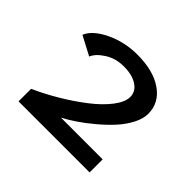

<svg xmlns="http://www.w3.org/2000/svg" viewBox="-153 -931 1157 1157"><g transform="rotate(45 425.0 -353.0)"><path d="M724.5 -499.5Q724.5 -457 698.8 -408Q673 -359 633.5 -316.2Q594 -273.5 544.8 -232.2Q495.5 -191 451.2 -161.2Q407 -131.5 368.5 -111.5H724V0H118.5V-107Q197 -142 276.2 -189.2Q355.5 -236.5 423.2 -288.8Q491 -341 533.5 -396Q576 -451 576 -495Q576 -541.5 533 -569.8Q490 -598 419 -598Q349.5 -598 296.8 -564.2Q244 -530.5 228.5 -492L107 -556Q132.5 -617.5 225.5 -661.8Q318.5 -706 426 -706Q563 -706 643.8 -649.5Q724.5 -593 724.5 -499.5Z"/></g></svg>

Font: League Mono Wide SemiBold
Style: Regular
Weight: 600
Width: 8
Designer: Tyler Finck
Foundry: The League of Moveable Type / Tyler Finck
Version: Version 2.210